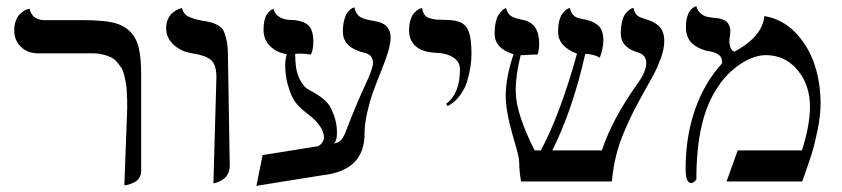

<svg xmlns="http://www.w3.org/2000/svg" viewBox="-20 -585 2713 619"><path d="M380.9 12.2 390.1 -233.9Q390.1 -252.9 389.9 -262.9Q389.6 -272.9 388.7 -290.8Q387.7 -308.6 385.7 -318.8Q383.8 -329.1 380.1 -343.8Q376.5 -358.4 370.8 -366.9Q365.2 -375.5 356.7 -385.5Q348.1 -395.5 337.2 -400.6Q326.2 -405.8 311 -409.4Q295.9 -413.1 277.8 -413.1H103Q68.4 -413.1 47.1 -434.3Q25.9 -455.6 25.9 -486.8Q25.9 -504.4 31 -518.1Q36.1 -531.7 43.5 -538.8Q50.8 -545.9 57.9 -550.3Q64.9 -554.7 70.3 -555.7L75.2 -557.1Q81.5 -531.7 101.1 -523.9Q112.8 -520 124 -520H250Q307.1 -520 341.1 -512.9Q375 -505.9 397 -485.6Q418.9 -465.3 427 -432.4Q435.1 -399.4 435.1 -344.2V-33.2Q435.1 -21.5 429.4 -12.5Q423.8 -3.4 416 1Q408.2 5.4 400.1 8.3Q392.1 11.2 386.7 11.7Z M668 5.9 677.7 -335.9Q677.7 -376.5 660.2 -391.6Q642.6 -406.7 599.6 -413.1Q562.5 -418.9 539.1 -441.4Q515.6 -463.9 515.6 -494.1Q515.6 -509.8 521 -522.2Q526.4 -534.7 533.7 -541.3Q541 -547.9 548.6 -552.2Q556.2 -556.6 561.5 -557.6L566.9 -559.1Q568.8 -548.8 575.2 -541.3Q581.5 -533.7 592.5 -529.3Q603.5 -524.9 610.4 -522.9Q617.2 -521 628.9 -519Q649.4 -515.6 659.4 -513.2Q669.4 -510.7 682.4 -503.7Q695.3 -496.6 700.9 -485.4Q706.5 -474.1 710.7 -454.3Q714.8 -434.6 714.8 -405.8Q715.3 -376.5 717.8 -228.3Q720.2 -80.1 720.7 -50.8Q720.7 -36.6 715.3 -25.6Q710 -14.6 702.1 -8.8Q694.3 -2.9 686.5 0.5Q678.7 3.9 673.3 4.9Z M1055.7 -122.1Q1070.3 -125 1077.6 -131.6Q1085 -138.2 1092.3 -154.8Q1093.3 -157.2 1113 -207.5Q1132.8 -257.8 1155.3 -306.2Q1182.6 -363.8 1182.6 -381.8Q1182.6 -407.7 1157.2 -414.1Q1085.4 -430.7 1085.4 -482.9Q1085.4 -503.4 1089.4 -519Q1093.3 -534.7 1098.6 -542.2Q1104 -549.8 1109.4 -554.4Q1114.7 -559.1 1118.7 -560.1L1122.6 -561Q1126.5 -543 1136.5 -533.9Q1146.5 -524.9 1171.4 -520Q1178.7 -518.6 1187.5 -517.1Q1239.3 -509.8 1239.3 -463.9Q1239.3 -458.5 1238.8 -453.1Q1238.3 -447.8 1236.8 -441.2Q1235.4 -434.6 1234.4 -429.4Q1233.4 -424.3 1230.7 -416.3Q1228 -408.2 1226.6 -403.6Q1225.1 -398.9 1221.4 -389.2Q1217.8 -379.4 1216.3 -375.5Q1214.8 -371.6 1210.4 -360.4Q1206.1 -349.1 1204.6 -345.2Q1189.5 -307.6 1180.9 -283.4Q1172.4 -259.3 1163.8 -222.2Q1155.3 -185.1 1155.3 -153.8Q1155.3 -34.7 1019.5 -20Q983.9 -14.2 912.8 -2.9Q841.8 8.3 806.6 14.2L826.7 -85L1006.3 -113.8Q1024.4 -125.5 1024.4 -143.1Q1024.4 -159.7 1011.2 -178.7Q998 -197.8 976.6 -213.9Q968.8 -219.7 966.3 -222.2Q942.9 -240.2 930.4 -258.3Q918 -276.4 909.7 -306.2Q909.2 -307.1 908.4 -310.1Q907.7 -313 907.2 -314Q899.4 -344.2 899.4 -377Q899.4 -389.6 904.3 -410.2Q871.1 -416 850.3 -436.8Q829.6 -457.5 829.6 -488.8Q829.6 -506.3 832.8 -519.5Q835.9 -532.7 840.8 -539.3Q845.7 -545.9 850.3 -550Q855 -554.2 858.4 -555.2L861.3 -556.2Q870.1 -525.9 909.7 -521Q951.2 -521 970.7 -506.3Q990.2 -491.7 990.2 -450.2Q990.2 -424.8 982.4 -409.2Q961.4 -412.1 948.2 -412.1Q937.5 -412.1 931.6 -411.1Q931.6 -388.7 934.6 -366.2Q936.5 -360.4 936.5 -356.9Q940.9 -337.4 952.1 -319.3Q963.4 -301.3 976.6 -294.9Q1024.9 -270.5 1042.5 -244.1Q1066.4 -201.7 1066.4 -157.2Q1066.4 -129.9 1055.7 -122.1Z M1423.8 -243.2 1418 -250Q1462.9 -283.2 1462.9 -360.8Q1462.9 -385.3 1441.9 -399.4Q1420.9 -413.6 1383.8 -415Q1343.3 -416.5 1321 -435.3Q1298.8 -454.1 1298.8 -486.8Q1298.8 -505.4 1303.2 -519.8Q1307.6 -534.2 1313.7 -541.3Q1319.8 -548.3 1325.9 -552.7Q1332 -557.1 1336.4 -558.1L1340.8 -559.1Q1342.8 -545.4 1349.1 -537.1Q1355.5 -528.8 1367.4 -525.6Q1379.4 -522.5 1387.9 -521.7Q1396.5 -521 1412.1 -521Q1448.2 -521 1466.3 -512.2Q1484.4 -503.4 1492.2 -480.5Q1500 -457.5 1500 -411.1Q1500 -392.1 1497.1 -371.6Q1494.1 -351.1 1486.8 -325.4Q1479.5 -299.8 1463.1 -277.6Q1446.8 -255.4 1423.8 -243.2Z M2121.6 -452.1Q2121.6 -429.2 2111.6 -400.6Q2101.6 -372.1 2091.3 -352.3Q2081.1 -332.5 2058.6 -293Q2036.1 -252.4 2024.4 -229.7Q2012.7 -207 1994.9 -166.5Q1977.1 -126 1966.8 -85Q1956.5 -43.9 1952.6 0H1659.7Q1655.8 -21.5 1654.3 -45.9Q1654.3 -69.8 1650.4 -85.9Q1645.5 -105.5 1632.3 -150.9Q1610.4 -227.5 1610.4 -275.9Q1610.4 -335 1635.7 -410.2Q1574.7 -428.2 1574.7 -477.1Q1574.7 -497.6 1578.4 -513.7Q1582 -529.8 1587.6 -537.8Q1593.3 -545.9 1598.6 -551Q1604 -556.2 1607.9 -557.6L1611.3 -559.1Q1616.7 -541 1627.4 -533.4Q1638.2 -525.9 1669.4 -520Q1718.3 -508.8 1718.3 -443.8Q1718.3 -423.8 1713.4 -409.2Q1692.9 -409.2 1668.5 -407.2H1658.7Q1642.6 -344.7 1642.6 -292Q1642.6 -220.7 1703.6 -100.1H1723.6Q1786.1 -216.3 1840.3 -412.1Q1779.3 -434.6 1779.3 -482.9Q1779.3 -502.9 1783.2 -518.1Q1787.1 -533.2 1792.7 -540.5Q1798.3 -547.9 1804 -552.5Q1809.6 -557.1 1813.5 -558.1L1817.4 -559.1Q1823.2 -532.2 1844.7 -526.9Q1849.1 -525.4 1861.3 -522.9Q1862.8 -522.5 1866 -522Q1869.1 -521.5 1870.6 -521Q1882.3 -518.1 1889.6 -514.9Q1897 -511.7 1906.5 -504.6Q1916 -497.6 1920.7 -484.4Q1925.3 -471.2 1925.3 -452.1Q1925.3 -442.4 1921.4 -425Q1917.5 -407.7 1913.6 -398.9Q1894 -411.1 1866.7 -411.1Q1826.7 -232.4 1760.7 -100.1H1920.4Q1953.6 -201.2 2037.6 -318.8Q2063.5 -355 2063.5 -381.8Q2063.5 -387.2 2062.3 -391.6Q2061 -396 2059.6 -399.2Q2058.1 -402.3 2055.2 -405.3Q2052.2 -408.2 2050.3 -409.7Q2048.3 -411.1 2044.7 -412.8Q2041 -414.6 2039.3 -415Q2037.6 -415.5 2034.2 -416.7Q2030.8 -418 2030.3 -418Q1981.4 -435.1 1981.4 -476.1Q1981.4 -498.5 1985.6 -515.4Q1989.7 -532.2 1995.8 -540Q2002 -547.9 2008.1 -552.7Q2014.2 -557.6 2018.1 -558.6L2022.5 -559.1Q2024.9 -539.6 2042.5 -529.8Q2044.4 -528.8 2062.5 -522.9Q2063.5 -522.5 2065.4 -522Q2067.4 -521.5 2068.4 -521Q2078.1 -518.1 2084.7 -514.6Q2091.3 -511.2 2101.1 -503.7Q2110.8 -496.1 2116.2 -483.2Q2121.6 -470.2 2121.6 -452.1Z M2444.3 -533.2Q2446.8 -532.7 2452.4 -531.5Q2458 -530.3 2460.4 -529.8Q2512.7 -516.1 2551 -472.9Q2589.4 -429.7 2607.4 -372.8Q2625.5 -315.9 2625.5 -252Q2625.5 -210.9 2615.2 -162.4Q2605 -113.8 2595.7 -85.2Q2586.4 -56.6 2566.4 0H2322.3L2358.4 -100.1H2565.4Q2591.3 -181.2 2591.3 -241.2Q2591.3 -311 2551.3 -359.1Q2511.2 -407.2 2449.2 -407.2Q2414.1 -407.2 2374.3 -383.1Q2334.5 -358.9 2303.2 -317.9Q2301.3 -315.4 2297.9 -309.8Q2294.4 -304.2 2292.5 -301.8Q2225.1 -202.1 2225.1 -8.8Q2225.1 -4.9 2219.5 0Q2213.9 4.9 2207.5 4.9Q2190.4 4.9 2190.4 -42Q2190.4 -144 2220.7 -231.4Q2251 -318.8 2308.1 -380.9Q2308.1 -397.5 2301 -405Q2293.9 -412.6 2276.4 -418Q2238.8 -422.9 2215.1 -441.9Q2191.4 -460.9 2191.4 -497.1Q2191.4 -514.6 2194.8 -528.1Q2198.2 -541.5 2203.1 -548.3Q2208 -555.2 2213.1 -559.1Q2218.3 -563 2221.7 -564L2225.1 -564.9Q2228.5 -550.8 2238.5 -542.2Q2248.5 -533.7 2257.3 -531.5Q2266.1 -529.3 2279.3 -527.8Q2288.6 -526.9 2294.7 -526.1Q2300.8 -525.4 2309.1 -522.5Q2317.4 -519.5 2322.3 -515.4Q2327.1 -511.2 2330.8 -503.4Q2334.5 -495.6 2334.5 -484.9Q2334.5 -475.6 2333 -467.3Q2331.5 -459 2331.5 -453.1Q2331.5 -426.3 2347.2 -418Q2438 -466.8 2444.3 -533.2Z"/></svg>

Font: Common Serif
Style: Regular
Weight: 400
Designer: Philipp H. Poll, Khaled Hosny
Foundry: Stefan Peev, Context Ltd.
Version: Version 1.026